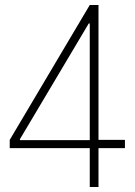

<svg xmlns="http://www.w3.org/2000/svg" viewBox="-20 -750 540 770"><path d="M340 0V-156H19V-189L340 -730H375V-189H481V-156H375V0ZM60 -188H340V-656H336L60 -192Z"/></svg>

Font: M PLUS 1 Code ExtraLight
Style: Regular
Weight: 250
Designer: Coji Morishita
Foundry: UNDERFOREST DESIGN
Version: Version 1.002